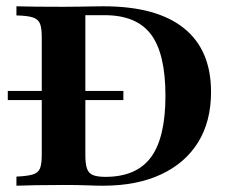

<svg xmlns="http://www.w3.org/2000/svg" viewBox="-20 -591 731 611"><path d="M4.8 -272.6V-301.6H372.6V-272.6ZM32.3 0V-29Q67.7 -30.6 84.7 -35.9Q101.6 -41.1 107.3 -55.2Q112.9 -69.4 112.9 -98.4V-472.6Q112.9 -501.6 107.3 -515.7Q101.6 -529.8 84.7 -535.5Q67.7 -541.1 32.3 -541.9V-571Q56.5 -570.2 93.1 -569.8Q129.8 -569.4 182.3 -569.4Q205.6 -569.4 229.4 -569.8Q253.2 -570.2 274.2 -570.6Q295.2 -571 308.9 -571Q478.2 -571 564.9 -501.6Q651.6 -432.3 651.6 -298.4Q651.6 -204.8 610.5 -138.3Q569.4 -71.8 492.3 -35.9Q415.3 0 308.1 0Q287.1 0 257.3 -1.2Q227.4 -2.4 183.1 -2.4Q133.1 -2.4 92.7 -1.6Q52.4 -0.8 32.3 0ZM315.3 -28.2Q414.5 -28.2 460.5 -90.7Q506.5 -153.2 506.5 -286.3Q506.5 -420.2 460.5 -481.5Q414.5 -542.7 312.9 -542.7H251.6V-96.8Q251.6 -69.4 256.9 -54.4Q262.1 -39.5 275.8 -33.9Q289.5 -28.2 315.3 -28.2Z"/></svg>

Font: Playfair 5pt SemiExpanded Light ExtraBold
Style: Regular
Weight: 800
Version: Version 2.001;gftools[0.9.30]